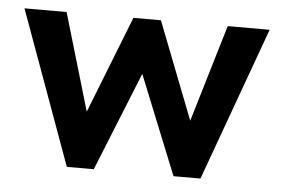

<svg xmlns="http://www.w3.org/2000/svg" viewBox="-38 -461 760 511"><g transform="rotate(5 342.0 -205.0)"><path d="M514 0H442L335.5 -264L229 0H157L8 -410.5H120.5L197 -151L299 -410.5H372.5L473.5 -151L551 -410.5H663Z"/></g></svg>

Font: Lucymar Sans Medium
Style: Regular
Weight: 500
Foundry: The League of Moveable Type (original font) / Main changes by Cristiano Sobral with portions from Mirco Monsees
Version: Version 2.001;August 30, 2020;FontCreator 13.0.0.2681 64-bit